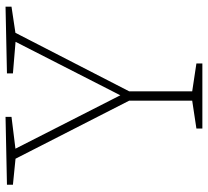

<svg xmlns="http://www.w3.org/2000/svg" viewBox="-48 -684 733 676"><g transform="rotate(-90 318.0 -346.5)"><path d="M203 0V-21L309 -37L301 -26V-269L306 -248L93 -665L105 -657L5 -667V-688L244 -693V-672L123 -657L128 -666L324 -281H316L512 -665L517 -657L397 -667V-688L632 -693V-672L532 -657L544 -666L329 -248L334 -269V-26L326 -37L432 -21V0Z"/></g></svg>

Font: Bitter Thin ExtraLight
Style: Regular
Weight: 250
Version: Version 2.002